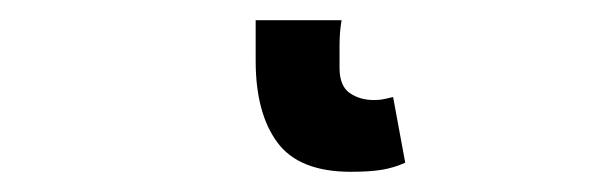

<svg xmlns="http://www.w3.org/2000/svg" viewBox="-20 38 589 190"><path d="M327 208Q276 208 254.5 179Q233 150 233 98V58H318Q316 70 316 83Q316 96 316 105Q316 123 326 130Q336 137 350 137Q354 137 357.5 136.5Q361 136 369 134L381 199Q370 204 358 206Q346 208 327 208Z"/></svg>

Font: Processing Sans Pro Semibold
Style: Regular
Weight: 600
Designer: Paul D. Hunt
Foundry: Adobe Systems Incorporated
Version: Version 2.020;PS 2.000;hotconv 1.0.86;makeotf.lib2.5.63406